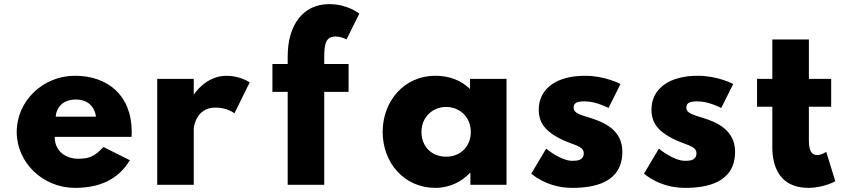

<svg xmlns="http://www.w3.org/2000/svg" viewBox="-20 -895 4120 930"><path d="M250 -330C253 -377 287 -413 348 -413C400 -413 437 -384 445 -330ZM617 -232C618 -238 618 -249 618 -256C618 -436 499 -528 343 -528C188 -528 61 -406 61 -256C61 -107 188 15 343 15C457 15 551 -22 609 -119L481 -183C438 -137 413 -126 356 -126C311 -126 245 -153 245 -232Z M741.5 0H918.5V-270C918.5 -283 931.5 -374 1023.5 -374C1082.5 -374 1115.5 -346 1115.5 -346L1189.5 -496C1189.5 -496 1143.5 -528 1077.5 -528C976.5 -528 920.5 -439 920.5 -439H918.5V-513H741.5Z M1373.5 -585H1299.5V-450H1373.5V0H1550.5V-450H1668.5V-585H1550.5V-617C1550.5 -688 1560.5 -718 1605.5 -718C1634.5 -718 1658.5 -704 1658.5 -704L1720.5 -829C1720.5 -829 1664.5 -875 1574.5 -875C1446.5 -875 1373.5 -772 1373.5 -622Z M2021.5 -256C2021.5 -327 2074.5 -377 2141.5 -377C2207.5 -377 2260.5 -327 2260.5 -256C2260.5 -186 2210.5 -136 2141.5 -136C2069.5 -136 2021.5 -186 2021.5 -256ZM1833.5 -256C1833.5 -106 1938.5 15 2088.5 15C2158.5 15 2218.5 -16 2256.5 -58H2258.5V0H2433.5V-513H2256.5V-464C2214.5 -505 2157.5 -528 2088.5 -528C1938.5 -528 1833.5 -406 1833.5 -256Z M2813.5 -528C2678.5 -528 2589.5 -468 2589.5 -363C2589.5 -286 2641.5 -250 2693.5 -223C2751.5 -193 2807.5 -190 2807.5 -153C2807.5 -119 2777.5 -116 2752.5 -116C2695.5 -116 2625.5 -175 2625.5 -175L2553.5 -54C2553.5 -54 2627.5 15 2751.5 15C2856.5 15 2994.5 -9 2994.5 -160C2994.5 -265 2906.5 -303 2838.5 -324C2794.5 -338 2758.5 -346 2758.5 -373C2758.5 -397 2774.5 -404 2813.5 -404C2867.5 -404 2927.5 -372 2927.5 -372L2985.5 -488C2985.5 -488 2912.5 -528 2813.5 -528Z M3359.5 -528C3224.5 -528 3135.5 -468 3135.5 -363C3135.5 -286 3187.5 -250 3239.5 -223C3297.5 -193 3353.5 -190 3353.5 -153C3353.5 -119 3323.5 -116 3298.5 -116C3241.5 -116 3171.5 -175 3171.5 -175L3099.5 -54C3099.5 -54 3173.5 15 3297.5 15C3402.5 15 3540.5 -9 3540.5 -160C3540.5 -265 3452.5 -303 3384.5 -324C3340.5 -338 3304.5 -346 3304.5 -373C3304.5 -397 3320.5 -404 3359.5 -404C3413.5 -404 3473.5 -372 3473.5 -372L3531.5 -488C3531.5 -488 3458.5 -528 3359.5 -528Z M3721 -513H3647V-378H3721V-181C3721 -90 3755 15 3896 15C3969 15 4026 -17 4026 -17L3982 -160C3982 -160 3961 -144 3938 -144C3910 -144 3898 -167 3898 -215V-378H4006V-513H3898V-704H3721Z"/></svg>

Font: Sztylet
Style: Bd
Weight: 700
Foundry: Cannot Into Space Fonts, PlusOne Fonts
Version: Version 0.12